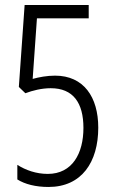

<svg xmlns="http://www.w3.org/2000/svg" viewBox="-20 -734 455 764"><path d="M199 -433C167 -433 135 -427 110 -420L127 -661H333V-714H78L55 -388L81 -363C110 -374 146 -383 182 -383C271 -383 312 -325 312 -225C312 -124 268 -42 170 -42C124 -42 82 -57 49 -78V-20C79 -1 122 10 173 10C305 10 371 -89 371 -226C371 -348 313 -433 199 -433Z"/></svg>

Font: Noto Sans Bengali ExtraCondensed Light
Style: Regular
Weight: 300
Width: 2
Designer: Joana Ranito - Universal Thirst; Jelle Bosma - Monotype Design Team
Foundry: Universal Thirst ehf.
Version: Version 3.000